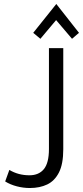

<svg xmlns="http://www.w3.org/2000/svg" viewBox="-20 -935 417 965"><path d="M130 10Q97 10 64.5 1.5Q32 -7 6 -23L27 -81Q72 -54 128 -54Q175 -54 200.5 -85Q226 -116 226 -186V-693H298V-185Q298 -111 276.5 -68.5Q255 -26 217.5 -8Q180 10 130 10ZM183 -740 147 -770 263 -915 377 -770 342 -740 262 -834Z"/></svg>

Font: Ubuntu Sans Condensed
Style: Regular
Weight: 400
Width: 3
Designer: Dalton Maag Ltd
Foundry: Dalton Maag Ltd
Version: Version 1.006; ttfautohint (v1.8.4.7-5d5b)